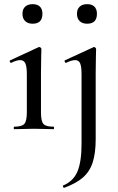

<svg xmlns="http://www.w3.org/2000/svg" viewBox="-20 -621 568 923"><path d="M49 0Q46 0 46 -6Q46 -12 49 -12Q85 -12 97 -25.5Q109 -39 109 -81V-265Q109 -300 102 -316Q95 -332 77 -332Q69 -332 58.5 -329Q48 -326 34 -319Q30 -318 27.5 -323.5Q25 -329 29 -331L165 -394Q168 -395 169 -395Q172 -395 175.5 -392Q179 -389 179 -385Q179 -376 178 -346Q177 -316 177 -267V-81Q177 -39 188.5 -25.5Q200 -12 237 -12Q240 -12 240 -6Q240 0 237 0Q219 0 194.5 -1Q170 -2 143 -2Q116 -2 92 -1Q68 0 49 0ZM137 -507Q114 -507 101 -519.5Q88 -532 88 -555Q88 -577 101 -589Q114 -601 137 -601Q160 -601 172 -589Q184 -577 184 -555Q184 -507 137 -507ZM442 -385Q442 -376 441 -346Q440 -316 440 -267V48Q440 114 426 158.5Q412 203 379 232Q346 261 288 282Q286 283 283.5 277.5Q281 272 283 271Q333 250 352.5 203Q372 156 372 71V-265Q372 -300 365.5 -316Q359 -332 341 -332Q333 -332 322.5 -329Q312 -326 298 -319Q294 -318 291.5 -323.5Q289 -329 292 -331L429 -394Q431 -395 432 -395Q435 -395 438.5 -392Q442 -389 442 -385ZM399 -507Q376 -507 363 -519.5Q350 -532 350 -555Q350 -577 363 -589Q376 -601 399 -601Q422 -601 434 -589Q446 -577 446 -555Q446 -507 399 -507Z"/></svg>

Font: Cormorant Medium
Style: Regular
Weight: 500
Designer: Christian Thalmann (Catharsis Fonts)
Foundry: Catharsis Fonts
Version: Version 4.000